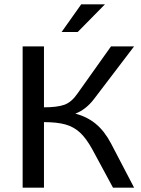

<svg xmlns="http://www.w3.org/2000/svg" viewBox="-20 -862 646 882"><path d="M84 0ZM490 -203 596 0H499L404 -176Q376 -227 347 -253.5Q318 -280 279.5 -290.5Q241 -301 182 -301V0H84V-649H182V-369Q242 -369 275 -380.5Q308 -392 335 -431L490 -649H596L411 -406Q374 -358 326 -340Q380 -326 420 -293Q460 -260 490 -203ZM353 -842H462L337 -715H263Z"/></svg>

Font: Play
Style: Regular
Weight: 400
Designer: Jonas Hecksher (Cyrillic expansion: Cyreal)
Foundry: Jonas Hecksher, Playtype, e-types AS
Version: Version 2.101; ttfautohint (v1.5.65-e2d9)